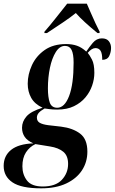

<svg xmlns="http://www.w3.org/2000/svg" viewBox="-94 -786 625 1046"><path d="M130 240Q22 240 -26 207.5Q-74 175 -74 118Q-74 63 -33.5 30.5Q7 -2 88 -5Q55 -19 40.5 -40.5Q26 -62 26 -90Q26 -124 50.5 -152Q75 -180 138 -199Q95 -219 76 -253Q57 -287 57 -330Q57 -381 80 -431Q103 -481 149.5 -513.5Q196 -546 266 -546Q299 -546 325 -537Q351 -528 376 -505Q391 -528 411.5 -552.5Q432 -577 461 -577Q487 -577 499 -561.5Q511 -546 511 -525Q511 -502 501 -481Q491 -460 463 -460Q463 -496 453.5 -510Q444 -524 426 -524Q406 -524 384 -498Q394 -486 407 -461.5Q420 -437 420 -389Q420 -355 408 -320Q396 -285 371.5 -255.5Q347 -226 309 -207.5Q271 -189 218 -189Q193 -189 175 -191.5Q157 -194 149 -195Q126 -182 116.5 -170.5Q107 -159 107 -145Q107 -126 122.5 -117Q138 -108 169 -104L239 -96Q303 -88 342.5 -58Q382 -28 382 40Q382 97 352.5 142Q323 187 267 213.5Q211 240 130 240ZM218 -199Q258 -199 282.5 -263Q307 -327 307 -445Q307 -492 296 -514Q285 -536 260 -536Q231 -536 210 -502.5Q189 -469 178 -416.5Q167 -364 167 -305Q167 -256 177 -227.5Q187 -199 218 -199ZM139 230Q209 230 243 193.5Q277 157 277 107Q277 62 250.5 40.5Q224 19 179 12L99 -1Q67 14 47.5 44Q28 74 28 120Q28 165 53 197.5Q78 230 139 230ZM148 -613Q178 -647 211 -689Q244 -731 272 -766H379Q388 -746 400.5 -716.5Q413 -687 426.5 -658.5Q440 -630 449 -613L448 -606H437Q398 -638 368.5 -665Q339 -692 319 -715Q291 -692 247 -662.5Q203 -633 162 -606H148Z"/></svg>

Font: Noto Serif Display ExtraCondensed
Style: Bold Italic
Weight: 700
Width: 2
Italic angle: -12°
Designer: Monotype Design Team
Foundry: Monotype Imaging Inc.
Version: Version 2.009